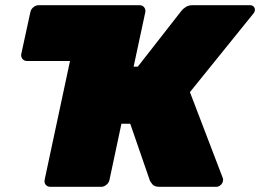

<svg xmlns="http://www.w3.org/2000/svg" viewBox="-20 -720 1003 740"><path d="M250 -485H84Q73 -485 66.5 -493Q60 -501 62 -512L97 -673Q99 -684 108.5 -692Q118 -700 129 -700H518Q529 -700 535.5 -692Q542 -684 540 -673ZM944 -700Q953 -700 958.5 -693.5Q964 -687 962 -678Q960 -671 956 -667L712 -365L839 -33Q841 -28 839 -22Q838 -13 830 -6.5Q822 0 813 0H595Q575 0 567.5 -9.5Q560 -19 558 -23L482 -243H448L402 -27Q400 -16 390.5 -8Q381 0 370 0H174Q163 0 156.5 -7.5Q150 -15 152 -27L290 -673Q292 -684 301.5 -692Q311 -700 322 -700H518Q529 -700 535.5 -692Q542 -684 540 -673L495 -463H511L679 -678Q685 -686 696 -693Q707 -700 723 -700Z"/></svg>

Font: Rubik Light Black
Style: Italic
Weight: 900
Italic angle: -12°
Version: Version 2.104